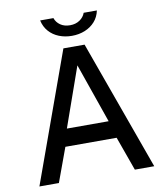

<svg xmlns="http://www.w3.org/2000/svg" viewBox="-96 -974 905 1053"><g transform="rotate(-10 357.0 -448.0)"><path d="M37.5 0 298.5 -723H416.5L677 0H569L501 -189.5H215.5L146 0ZM241 -286.5H473.5L358 -618ZM515.5 -896Q508 -860 485.5 -834.8Q463 -809.5 429.8 -796Q396.5 -782.5 357 -782.5Q319 -782.5 286 -795.5Q253 -808.5 230.2 -834Q207.5 -859.5 199.5 -896H273.5Q281.5 -872 303.2 -856.8Q325 -841.5 357 -841.5Q388.5 -841.5 411 -856.8Q433.5 -872 442 -896Z"/></g></svg>

Font: Public Sans Medium
Style: Regular
Weight: 500
Designer: The Public Sans Project Authors: Dan O. Williams and USWDS (Libre Franklin designed by Pablo Impallari and Rodrigo Fuenz
Version: Version 1.007